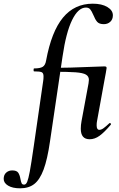

<svg xmlns="http://www.w3.org/2000/svg" viewBox="-144 -746 645 1041"><path d="M-124 224Q-124 202 -110.5 190Q-97 178 -78 178Q-54 178 -45.5 190Q-37 202 -33 225Q-30 241 -26.5 248Q-23 255 -13 255Q-3 255 3.5 239.5Q10 224 17.5 184Q25 144 39 47L90 -306Q92 -317 92 -332Q92 -350 82 -354.5Q72 -359 41 -359Q38 -359 38 -366Q38 -375 41 -375Q74 -375 88 -384Q102 -393 106 -418Q135 -575 197.5 -650.5Q260 -726 359 -726Q408 -726 438 -708Q468 -690 468 -663Q468 -641 454 -628Q440 -615 419 -615Q394 -615 383 -627.5Q372 -640 362 -665Q353 -686 345 -695.5Q337 -705 322 -705Q280 -705 247 -637.5Q214 -570 195 -439L127 21Q113 118 92.5 173Q72 228 42 251.5Q12 275 -35 275Q-76 275 -100 260.5Q-124 246 -124 224ZM294 -48Q294 -68 298 -89L336 -294Q338 -308 338 -313Q338 -332 322 -341.5Q306 -351 265.5 -354Q225 -357 139 -357L142 -378Q223 -378 364 -384L421 -386Q429 -386 431.5 -384Q434 -382 434 -377Q434 -376 430 -352L422 -309L382 -89Q380 -80 380 -66Q380 -42 395 -42Q405 -42 417.5 -51Q430 -60 448 -77Q450 -79 452 -79Q455 -79 457 -75.5Q459 -72 456 -69Q422 -29 396 -10Q370 9 342 9Q294 9 294 -48Z"/></svg>

Font: Cormorant Garamond
Style: Bold Italic
Weight: 700
Italic angle: -10°
Designer: Christian Thalmann (Catharsis Fonts)
Foundry: Catharsis Fonts
Version: Version 4.000